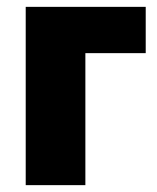

<svg xmlns="http://www.w3.org/2000/svg" viewBox="-20 -540 457 560"><path d="M55 0H229V-385H405V-520H55Z"/></svg>

Font: Fixel Text ExtraBold
Style: Regular
Weight: 800
Width: 4
Designer: AlfaBravo + MacPaw
Foundry: Kyrylo Tkachov, Marchela Mozhyna, Serhii Makarenko, Maria Weinstein, Zakhar Kryvoshyya
Version: Version 1.211